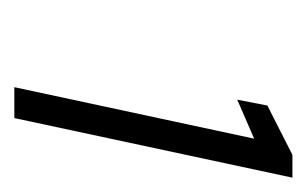

<svg xmlns="http://www.w3.org/2000/svg" viewBox="-98 -740 418 261"><g transform="rotate(90 110.5 -609.0)"><path d="M98 -420 168 -746 115 -723 123 -764 190 -798H221L140 -420Z"/></g></svg>

Font: Saira Condensed Light
Style: Italic
Weight: 300
Width: 3
Italic angle: -12°
Designer: Hector Gatti with collaboration of the Omnibus-Type team
Foundry: Omnibus-Type
Version: Version 1.101